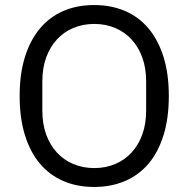

<svg xmlns="http://www.w3.org/2000/svg" viewBox="-20 -730 748 762"><path d="M354 12Q286 12 231.5 -11.5Q177 -35 138.5 -80.5Q100 -126 79 -193.5Q58 -261 58 -349Q58 -437 79 -504Q100 -571 138.5 -617Q177 -663 231.5 -686.5Q286 -710 354 -710Q421 -710 476 -686.5Q531 -663 569.5 -617Q608 -571 629 -504Q650 -437 650 -349Q650 -261 629 -193.5Q608 -126 569.5 -80.5Q531 -35 476 -11.5Q421 12 354 12ZM354 -63Q399 -63 437 -79Q475 -95 502.5 -125Q530 -155 545 -197Q560 -239 560 -291V-407Q560 -459 545 -501Q530 -543 502.5 -573Q475 -603 437 -619Q399 -635 354 -635Q309 -635 271 -619Q233 -603 205.5 -573Q178 -543 163 -501Q148 -459 148 -407V-291Q148 -239 163 -197Q178 -155 205.5 -125Q233 -95 271 -79Q309 -63 354 -63Z"/></svg>

Font: IBM Plex Sans Thai
Style: Regular
Weight: 400
Designer: Mike Abbink, Paul van der Laan, Pieter van Rosmalen, Ben Mitchell, Mark Frömberg
Foundry: Bold Monday
Version: Version 1.1